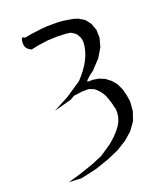

<svg xmlns="http://www.w3.org/2000/svg" viewBox="-136 -848 772 913"><g transform="rotate(-20 250.0 -391.5)"><path d="M94.7 -685.5Q69.3 -699.2 76.2 -737.3Q79.1 -755.9 93.8 -743.2L125 -749L155.3 -752.9L184.6 -756.8L212.9 -758.8H240.2H266.6L292 -756.8L316.4 -752.9L339.8 -749L362.3 -742.2L391.6 -724.6L413.1 -697.3L425.8 -662.1L426.8 -622.1L415 -578.1L387.7 -532.2L343.8 -485.4L325.2 -471.7L307.6 -456.1Q293.9 -444.3 311.5 -444.3L327.1 -445.3L357.4 -440.4L385.7 -428.7L411.1 -409.2L431.6 -384.8L446.3 -353.5L455.1 -318.4L460 -288.1L456.1 -239.3L440.4 -194.3L412.1 -154.3L373 -120.1L324.2 -89.8L265.6 -64.5L197.3 -41L118.2 -23.4L54.7 -26.4L113.3 -43L188.5 -68.4L243.2 -91.8L300.8 -130.9L326.2 -153.3L346.7 -174.8L363.3 -196.3L374 -215.8L380.9 -236.3L383.8 -255.9V-276.4L379.9 -289.1L375 -311.5L368.2 -332L361.3 -350.6L352.5 -366.2L342.8 -378.9L332 -390.6L320.3 -400.4L294.9 -410.2H263.7L218.8 -404.3L196.3 -391.6L108.4 -368.2L186.5 -409.2L264.6 -461.9L280.3 -479.5L297.9 -501L312.5 -522.5L324.2 -543L334 -564.5L340.8 -585L345.7 -606.4L347.7 -628.9L346.7 -640.6L343.8 -651.4L338.9 -661.1L333 -671.9L322.3 -681.6L305.7 -691.4L285.2 -694.3L262.7 -695.3L240.2 -696.3L215.8 -695.3L190.4 -694.3L163.1 -690.4L135.7 -686.5L104.5 -679.7ZM350.6 -706.1Z"/></g></svg>

Font: B2 Hana
Style: Regular
Weight: 500
Version: 2020-08-05; (max)